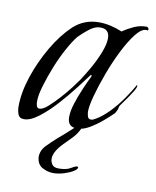

<svg xmlns="http://www.w3.org/2000/svg" viewBox="-66 -420 513 632"><g transform="rotate(10 190.5 -104.0)"><path d="M29 2Q13 2 8.5 -10.5Q4 -23 4 -36Q4 -83 22 -137Q40 -191 69 -240.5Q98 -290 132 -322Q168 -355 217 -355Q237 -355 256.5 -350.5Q276 -346 295 -338Q312 -350 332 -359Q352 -368 373 -368Q378 -368 381 -362V-359Q381 -356 378.5 -356.5Q376 -357 374 -357Q358 -357 339 -332.5Q320 -308 301 -270Q282 -232 266.5 -190Q251 -148 241.5 -113Q232 -78 232 -60Q232 -53 234.5 -44Q237 -35 246 -35Q251 -35 254.5 -37Q258 -39 262 -41Q284 -54 305.5 -76.5Q327 -99 345.5 -125.5Q364 -152 376 -174Q377 -173 377 -170Q377 -164 370 -152.5Q363 -141 354 -128Q345 -115 337.5 -105Q330 -95 330 -93Q329 -86 327 -81.5Q325 -77 321 -70Q308 -57 288 -40Q268 -23 246.5 -10.5Q225 2 205 2Q174 2 174 -31Q174 -51 182.5 -77.5Q191 -104 202.5 -130.5Q214 -157 223 -175Q223 -176 223 -178Q223 -180 222 -180Q221 -180 219 -178Q207 -162 184 -132Q161 -102 133.5 -71.5Q106 -41 78 -19.5Q50 2 29 2ZM73 -41Q84 -41 100.5 -55.5Q117 -70 135.5 -90.5Q154 -111 168.5 -130Q183 -149 189 -158Q201 -176 216.5 -203Q232 -230 243.5 -259Q255 -288 255 -308Q255 -339 224 -339Q206 -339 186 -323Q166 -307 154 -294Q141 -278 124.5 -248Q108 -218 94 -183Q80 -148 70.5 -116Q61 -84 61 -63Q61 -57 63 -49Q65 -41 73 -41ZM154 160Q136 160 118 150.5Q100 141 98 116Q98 94 114.5 77Q131 60 148 45Q175 22 186.5 11Q198 0 202 -3Q206 -6 210 -6Q220 -6 222 -4Q212 18 198 32.5Q184 47 171 60Q158 73 149.5 87Q141 101 141 114Q141 124 147 133Q153 142 169 142Q195 142 208.5 133.5Q222 125 228 125Q232 125 232 128Q232 134 219.5 141.5Q207 149 189 154.5Q171 160 154 160Z"/></g></svg>

Font: Beau Rivage
Style: Regular
Weight: 400
Designer: Robert E. Leuschke
Foundry: Robert E. Leuschke
Version: Version 1.010; ttfautohint (v1.8.3)